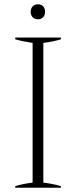

<svg xmlns="http://www.w3.org/2000/svg" viewBox="-20 -875 355 895"><path d="M123 -820Q123 -836 132.5 -845.5Q142 -855 157 -855Q172 -855 181 -845.5Q190 -836 190 -820Q190 -804 181 -794.5Q172 -785 157 -785Q142 -785 132.5 -794.5Q123 -804 123 -820ZM51 -7Q80 -17 132 -24V-675Q79 -683 51 -692V-700H264V-692Q235 -682 182 -675V-24Q234 -17 264 -7V0H51Z"/></svg>

Font: Trirong ExtraLight
Style: Regular
Weight: 275
Designer: Katatrad Team
Foundry: CadsonDemak
Version: Version 1.001